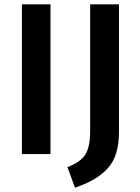

<svg xmlns="http://www.w3.org/2000/svg" viewBox="-20 -711 646 886"><path d="M213 0H81V-691H213ZM326 155 291 60Q351 38 373.5 2.5Q396 -33 396 -106V-691H529V-101Q529 10 476.5 66.5Q424 123 326 155Z"/></svg>

Font: Trujillo Medium
Style: Regular
Weight: 500
Designer: Fira Sans original fonts by bBox Type GmbH, Carrois Corporate GbR, & Edenspiekermann AG / Changes by Cristiano Sobral
Foundry: Fira Sans original fonts by bBox Type GmbH, Carrois Corporate GbR, & Edenspiekermann AG / Changes by Cristiano Sobral
Version: Version 4.301;October 17, 2021;FontCreator 14.0.0.2814 64-bi